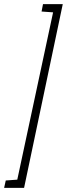

<svg xmlns="http://www.w3.org/2000/svg" viewBox="-88 -763 325 933"><path d="M-68 150 -60 114 -4 110 170 -703 114 -707 121 -743H217L29 150Z"/></svg>

Font: Saira Ultra Condensed ExLight
Style: Italic
Weight: 200
Width: 1
Italic angle: -12°
Designer: Hector Gatti with collaboration of the Omnibus-Type team
Foundry: Omnibus-Type
Version: Version 1.001; ttfautohint (v1.8)